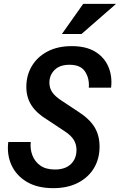

<svg xmlns="http://www.w3.org/2000/svg" viewBox="-20 -970 624 999"><path d="M257 9Q175 9 120 -23.5Q65 -56 40 -110.5Q15 -165 23 -231H140Q136 -195 148.5 -162Q161 -129 190 -108.5Q219 -88 266 -88Q319 -88 348.5 -116Q378 -144 378 -190Q378 -219 364 -242Q350 -265 318 -286L226 -347Q171 -380 144 -421.5Q117 -463 117 -518Q117 -578 145.5 -626Q174 -674 227 -702Q280 -730 353 -730Q428 -730 475.5 -701Q523 -672 544 -622.5Q565 -573 558 -514H442Q446 -561 423 -597Q400 -633 342 -633Q291 -633 264 -606Q237 -579 237 -540Q237 -512 251.5 -490.5Q266 -469 298 -448L387 -389Q445 -352 471.5 -309Q498 -266 498 -207Q498 -144 469 -95.5Q440 -47 386 -19Q332 9 257 9ZM404 -793H302L413 -950H584Z"/></svg>

Font: Instrument Sans SemiCondensed SemiBold Italic
Style: Regular
Weight: 600
Width: 4
Italic angle: -13°
Designer: Rodrigo Fuenzalida
Foundry: fragTYPE
Version: Version 1.000; ttfautohint (v1.8.4.7-5d5b);gftools[0.9.28]